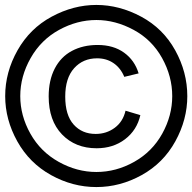

<svg xmlns="http://www.w3.org/2000/svg" viewBox="-20 -748 778 777"><path d="M370 -728Q463 -728 551.5 -680.5Q640 -633 689 -544.5Q738 -456 738 -359Q738 -264 689.5 -176Q641 -88 553.5 -39.5Q466 9 370 9Q274 9 186.5 -39.5Q99 -88 50 -176Q1 -264 1 -359Q1 -456 51 -544.5Q101 -633 189 -680.5Q277 -728 370 -728ZM370 -667Q292 -667 219 -627Q146 -587 104 -513Q62 -439 62 -359Q62 -280 103 -207Q144 -134 217.5 -93Q291 -52 370 -52Q450 -52 523 -93Q596 -134 636.5 -207Q677 -280 677 -359Q677 -439 636 -513Q595 -587 521 -627Q447 -667 370 -667ZM548 -282Q534 -221 486 -184.5Q438 -148 371 -148Q285 -148 231 -204Q177 -260 177 -358Q177 -423 201.5 -470.5Q226 -518 271 -542Q316 -566 375 -566Q439 -566 482 -535Q525 -504 541 -451L483 -437Q468 -473 439.5 -492.5Q411 -512 373 -512Q316 -512 280 -472Q244 -432 244 -357Q244 -282 278 -244Q312 -206 367 -206Q411 -206 444.5 -231Q478 -256 488 -300Z"/></svg>

Font: Aurach Bi
Style: Regular
Weight: 400
Designer: Peter Wiegel
Foundry: Peter Wiegel
Version: Version 1.002